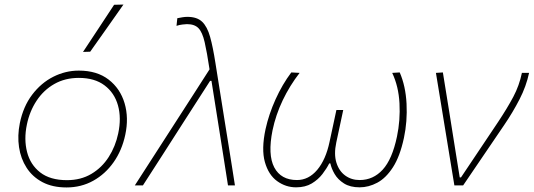

<svg xmlns="http://www.w3.org/2000/svg" viewBox="-20 -814 2343 843"><path d="M272 9Q210.5 9 166.5 -14.2Q122.5 -37.5 96.8 -77.5Q71 -117.5 63.5 -168Q56 -218.5 67 -273Q82 -346.5 121.2 -398.2Q160.5 -450 214 -477Q267.5 -504 326 -504Q406 -504 457 -464.5Q508 -425 527 -360.8Q546 -296.5 530 -222Q515.5 -154 479 -102Q442.5 -50 389.5 -20.5Q336.5 9 272 9ZM274 -23Q335 -23 381.2 -50.5Q427.5 -78 457.2 -124.5Q487 -171 499 -228Q513.5 -296 498 -351.2Q482.5 -406.5 439 -439.2Q395.5 -472 326 -472Q265.5 -472 218.5 -445.2Q171.5 -418.5 140.8 -372Q110 -325.5 98 -267Q84.5 -202.5 98.8 -146.8Q113 -91 156.5 -57Q200 -23 274 -23ZM344.5 -586Q379.5 -639 413.5 -690.5Q447.5 -742 481 -793L522 -794Q485.5 -742 449.2 -690.5Q413 -639 376 -587Z M572 0Q615.5 -67.5 662.5 -140.5Q709.5 -213.5 753 -281Q788.5 -336 826.5 -395Q864.5 -454 900 -509.5Q888.5 -586 878.5 -629.2Q868.5 -672.5 851.5 -690.2Q834.5 -708 801 -708Q796.5 -708 782.2 -706.5Q768 -705 755 -700.5L758.5 -734Q770 -736.5 781.2 -738.2Q792.5 -740 803 -740Q845 -740 867.5 -718.5Q890 -697 902.5 -652.2Q915 -607.5 926 -536.5L966.5 -282.5Q977 -218.5 984.5 -170.8Q992 -123 998.5 -82.8Q1005 -42.5 1011.5 0H981Q970 -69.5 959.2 -138.8Q948.5 -208 937 -279L908.5 -459H902.5L784.5 -275.5Q739 -204.5 694.8 -135.5Q650.5 -66.5 607.5 0Z M1280 8.5Q1234.5 8.5 1196.8 -18.8Q1159 -46 1143 -102.5Q1127 -159 1146 -247.5Q1160.5 -313 1190 -378.2Q1219.5 -443.5 1259 -496L1295.5 -494Q1252 -438 1221.2 -373.5Q1190.5 -309 1176.5 -241.5Q1155 -134.5 1184.2 -79Q1213.5 -23.5 1284 -23.5Q1335 -23.5 1372.8 -68.2Q1410.5 -113 1427 -191.5Q1435.5 -231.5 1442.8 -264.8Q1450 -298 1457 -331H1487Q1480 -297.5 1472.5 -263.2Q1465 -229 1456.5 -188.5Q1445.5 -137 1457 -100Q1468.5 -63 1495.8 -43.2Q1523 -23.5 1559 -23.5Q1618.5 -23.5 1660.2 -69Q1702 -114.5 1723 -214.5Q1738 -286 1734 -360.5Q1730 -435 1702 -494L1735 -496Q1761 -436.5 1765 -358.8Q1769 -281 1753.5 -208.5Q1736 -127 1705.2 -79.5Q1674.5 -32 1636.5 -11.8Q1598.5 8.5 1559 8.5Q1517.5 8.5 1490.5 -8.5Q1463.5 -25.5 1449.2 -50Q1435 -74.5 1430.5 -96.5H1425.5Q1414.5 -74.5 1395.8 -50Q1377 -25.5 1348.8 -8.5Q1320.5 8.5 1280 8.5Z M1975 0Q1967.5 -46 1959.5 -94.2Q1951.5 -142.5 1944.5 -186L1930 -274.5Q1921 -329.5 1912 -384.5Q1903 -439.5 1894 -494L1924.5 -496Q1937 -419 1952.5 -322.8Q1968 -226.5 1982 -137.5L1998.5 -35H2004L2167 -278.5Q2207.5 -339.5 2233.8 -389Q2260 -438.5 2271.5 -494H2303Q2290.5 -435 2261 -377.8Q2231.5 -320.5 2193 -264Q2105 -133.5 2013.5 0Z"/></svg>

Font: Commissioner Thin
Style: Italic
Weight: 100
Italic angle: -12°
Designer: Kostas Bartsokas
Foundry: Kostas Bartsokas
Version: Version 1.000; ttfautohint (v1.8.3)